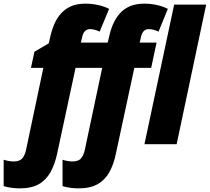

<svg xmlns="http://www.w3.org/2000/svg" viewBox="-126 -785 1142 1045"><path d="M-18.6 240.2Q-40.5 240.2 -64 237.1Q-87.4 233.9 -106 228V84.5Q-94.7 88.4 -79.1 91.1Q-63.5 93.8 -52.2 93.8Q-18.1 93.8 -3.9 75.9Q10.3 58.1 16.1 29.3L109.9 -415.5H42.5L61.5 -503.4L139.6 -549.3L147.5 -584.5Q155.8 -621.6 169.7 -654.1Q183.6 -686.5 206.1 -711.7Q228.5 -736.8 261 -751Q293.5 -765.1 338.9 -765.1Q372.6 -765.1 406 -758.1Q439.5 -751 467.8 -736.8L416.5 -612.8Q404.3 -619.1 390.1 -622.8Q376 -626.5 364.3 -626.5Q346.7 -626.5 336.4 -615.5Q326.2 -604.5 322.3 -587.4L314 -553.2H460L467.8 -584.5Q475.6 -621.6 489.7 -654.1Q503.9 -686.5 526.1 -711.7Q548.3 -736.8 581.1 -751Q613.8 -765.1 658.7 -765.1Q692.9 -765.1 726.1 -758.1Q759.3 -751 787.6 -736.8L736.8 -612.8Q724.1 -619.1 710.2 -622.8Q696.3 -626.5 684.1 -626.5Q666.5 -626.5 656.2 -615.5Q646 -604.5 642.1 -587.4L634.3 -553.2H726.1L696.8 -415.5H605L504.9 50.8Q493.2 108.4 469.7 151.1Q446.3 193.8 405.8 217Q365.2 240.2 301.8 240.2Q279.3 240.2 256.1 237.1Q232.9 233.9 214.4 228V84.5Q225.6 88.4 241 91.1Q256.3 93.8 267.6 93.8Q301.8 93.8 315.9 75.9Q330.1 58.1 335.9 29.3L430.2 -415.5H285.2L185.1 50.8Q172.9 108.4 149.4 151.1Q126 193.8 85.7 217Q45.4 240.2 -18.6 240.2ZM660.2 0 821.8 -759.8H996.1L835.4 0Z"/></svg>

Font: Open Sans SemiCondensed ExtraBold
Style: Italic
Weight: 800
Width: 4
Italic angle: -12°
Designer: Monotype Design Team
Foundry: Monotype Imaging Inc.
Version: Version 3.003